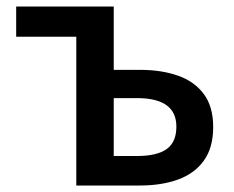

<svg xmlns="http://www.w3.org/2000/svg" viewBox="-20 -571 720 591"><path d="M214.8 0V-458H29.8V-550.8H330.1V-356H411.1Q477.1 -356 527.8 -338.1Q578.6 -320.3 607.4 -281.5Q636.2 -242.7 636.2 -180.2Q636.2 -116.2 607.4 -76.4Q578.6 -36.6 527.8 -18.3Q477.1 0 411.1 0ZM330.1 -90.8H401.9Q463.4 -90.8 493.2 -112.3Q522.9 -133.8 522.9 -181.2Q522.9 -269 401.9 -269H330.1Z"/></svg>

Font: Source Han Sans CN Medium
Style: Regular
Weight: 500
Designer: Ryoko NISHIZUKA  (kana, bopomofo & ideographs); Paul D. Hunt (Latin, Greek & Cyrillic); Sandoll Communications , Soo-you
Foundry: Adobe
Version: Version 2.004;hotconv 1.0.118;makeotfexe 2.5.65603